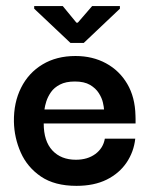

<svg xmlns="http://www.w3.org/2000/svg" viewBox="-20 -595 502 625"><path d="M229 10Q158 10 113.3 -20.3Q68.7 -50.7 47.5 -98.7Q26.3 -146.7 25.3 -198.7Q24.3 -261 48.7 -309.5Q73 -358 118.5 -385.3Q164 -412.7 225.7 -412.7Q281.3 -412.7 325 -389Q368.7 -365.3 394.2 -322Q419.7 -278.7 421 -218.7Q421.3 -216.7 421.3 -207.5Q421.3 -198.3 421.3 -193H122.3Q122.3 -135.7 150.5 -105.3Q178.7 -75 227 -75Q265 -75 290.5 -93.8Q316 -112.7 321.3 -143.7H420.3Q415.7 -101 392 -65.8Q368.3 -30.7 327.3 -10.3Q286.3 10 229 10ZM124.7 -238.7H318.7Q318.3 -246.3 315 -261.2Q311.7 -276 301.7 -291.8Q291.7 -307.7 273 -318.7Q254.3 -329.7 223.7 -329.7Q194.3 -329.7 175.3 -319.8Q156.3 -310 146 -295.2Q135.7 -280.3 130.8 -265Q126 -249.7 124.7 -238.7ZM209.3 -455.3 91.3 -566.7V-575.3H184.3L228.7 -521.3H233.3L280 -575.3H370.3V-566.7L252.7 -455.3Z"/></svg>

Font: Darker Grotesque Light
Style: Regular
Weight: 300
Designer: Gabriel Lam
Foundry: TypeRant
Version: Version 1.000;gftools[0.9.28]